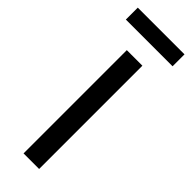

<svg xmlns="http://www.w3.org/2000/svg" viewBox="-249 -691 706 706"><g transform="rotate(45 104.5 -338.0)"><path d="M226 -676H-17V-614H226ZM146 0V-537H65V0Z"/></g></svg>

Font: Noto Sans Gujarati UI ExtraCondensed
Style: Regular
Weight: 400
Width: 2
Designer: Jelle Bosma - Monotype Design Team, Universal Thirst
Foundry: Monotype Imaging Inc.
Version: Version 2.106